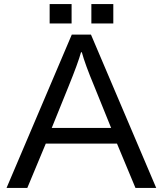

<svg xmlns="http://www.w3.org/2000/svg" viewBox="-20 -899 800 944"><path d="M224.1 -878.9H332V-783.7H224.1ZM429.2 -878.9H537.1V-783.7H429.2ZM333 -729H427.2L748 24.9H646L555.2 -192.9H205.1L114.3 24.9H12.2ZM526.4 -270 443.4 -475.1Q397.9 -584 382.3 -642.1H378.4Q363.8 -589.4 317.4 -475.1L234.4 -270Z"/></svg>

Font: BIZ UDPGothic
Style: Regular
Weight: 400
Designer: TypeBank Co., Ltd.
Foundry: Morisawa Inc.
Version: Version 1.051